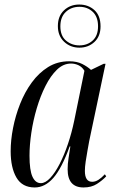

<svg xmlns="http://www.w3.org/2000/svg" viewBox="-20 -816 512 846"><path d="M133 10Q78 10 52.5 -33.5Q27 -77 27 -150Q27 -198 37.5 -252Q48 -306 68.5 -358Q89 -410 120 -452.5Q151 -495 192 -520.5Q233 -546 285 -546Q319 -546 342.5 -534Q366 -522 381 -508L437 -535H445L373 -194Q370 -177 365.5 -152.5Q361 -128 357.5 -104Q354 -80 354 -63Q354 -15 386 -15Q400 -15 413.5 -23.5Q427 -32 442 -48L448 -39Q431 -21 407 -5.5Q383 10 348 10Q278 10 278 -70Q278 -94 282 -119Q286 -144 290 -171H287Q252 -74 215 -32Q178 10 133 10ZM160 -9Q180 -9 201.5 -32Q223 -55 243 -94Q263 -133 279.5 -182Q296 -231 307 -284L352 -504Q342 -521 326 -528.5Q310 -536 293 -536Q259 -536 231 -509Q203 -482 180.5 -437.5Q158 -393 142 -339Q126 -285 118 -230.5Q110 -176 110 -130Q110 -66 123 -37.5Q136 -9 160 -9ZM330 -606Q290 -606 262.5 -632Q235 -658 235 -701Q235 -745 262 -770.5Q289 -796 329 -796Q369 -796 396 -771.5Q423 -747 423 -700Q423 -656 396 -631Q369 -606 330 -606ZM330 -616Q365 -616 388.5 -637.5Q412 -659 412 -700Q412 -742 388.5 -764Q365 -786 330 -786Q294 -786 270 -763.5Q246 -741 246 -700Q246 -658 271 -637Q296 -616 330 -616Z"/></svg>

Font: Noto Serif Display ExtraCondensed
Style: Italic
Weight: 400
Width: 2
Italic angle: -12°
Designer: Monotype Design Team
Foundry: Monotype Imaging Inc.
Version: Version 2.009